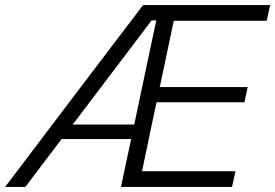

<svg xmlns="http://www.w3.org/2000/svg" viewBox="-57 -733 1080 753"><path d="M-37 0Q6 -56.5 54.5 -120.5Q103 -184.5 146 -241.5L334.5 -490Q380 -550 421.8 -604.8Q463.5 -659.5 504 -713H1002.5L989 -651.5H624.5Q615 -606.5 605.5 -562Q596 -517.5 585.5 -466L569.5 -391.5H914.5L901.5 -332H557L538.5 -245.5Q528 -195.5 518.8 -151Q509.5 -106.5 500 -61.5H866.5L853 0H417.5Q427.5 -48 437 -92.8Q446.5 -137.5 457.5 -187.5H184.5Q149 -141 112.8 -93Q76.5 -45 42.5 0ZM243 -264Q235 -254 227.5 -244.5H469.5L517.5 -472Q528.5 -524 537.8 -568Q547 -612 556 -653H537.5Z"/></svg>

Font: Commissioner Light
Style: Italic
Weight: 300
Italic angle: -12°
Designer: Kostas Bartsokas
Foundry: Kostas Bartsokas
Version: Version 1.000; ttfautohint (v1.8.3)